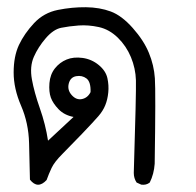

<svg xmlns="http://www.w3.org/2000/svg" viewBox="-20 -330 540 529"><path d="M62.5 165Q61.5 119.1 60.1 64Q58.6 8.8 38.1 -38.6Q17.6 -85.9 17.6 -130.4Q17.6 -174.8 32.2 -206.1Q46.9 -237.3 73.7 -266.1Q100.6 -294.9 139.6 -302.7Q178.7 -310.5 216.8 -310.1Q254.9 -309.6 285.2 -298.3Q315.4 -287.1 345.7 -252.9Q376 -218.8 390.1 -184.6Q404.3 -150.4 406.7 -114.3Q409.2 -78.1 406.2 121.1Q404.3 149.4 392.6 172.9Q382.8 180.7 369.1 178.7L356.4 172.9Q348.6 161.1 348.6 146.5Q355.5 -76.2 354.5 -108.9Q353.5 -141.6 340.8 -172.4Q328.1 -203.1 304.7 -226.1Q281.2 -249 252.4 -255.4Q223.6 -261.7 196.8 -259.8Q169.9 -257.8 148.4 -253.4Q127 -249 106 -224.6Q85 -200.2 73.2 -173.3Q61.5 -146.5 67.9 -111.3Q74.2 -76.2 89.8 -31.7Q105.5 12.7 112.3 57.6L182.6 -7.8Q157.2 -12.7 141.6 -28.8Q126 -44.9 120.1 -61Q114.3 -77.1 116.2 -101.1Q118.2 -125 131.3 -141.6Q144.5 -158.2 163.6 -166Q182.6 -173.8 207.5 -170.4Q232.4 -167 252 -150.9Q271.5 -134.8 275.9 -114.7Q280.3 -94.7 278.3 -75.2Q276.4 -55.7 270 -40Q263.7 -24.4 251 -9.8Q238.3 4.9 206.1 38.6Q173.8 72.3 151.9 94.2Q129.9 116.2 122.1 132.8Q114.3 149.4 108.4 166Q84 192.4 62.5 165ZM229.5 -76.2Q230.5 -104.5 218.3 -113.8Q206.1 -123 189.9 -120.1Q173.8 -117.2 169.4 -99.6Q165 -82 177.7 -67.9Q190.4 -53.7 206.1 -57.1Q221.7 -60.5 229.5 -76.2Z"/></svg>

Font: NaikaiFont
Style: Regular
Weight: 400
Version: Version 1.67